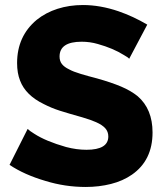

<svg xmlns="http://www.w3.org/2000/svg" viewBox="-20 -736 655 764"><path d="M452 -691Q379 -716 310 -716Q256 -716 209 -701Q162 -686 126 -657Q48 -592 48 -485Q48 -445 60 -415Q82 -357 154 -322Q185 -306 218 -295.5Q251 -285 308 -269Q342 -259 362 -250Q387 -239 399 -225.5Q411 -212 411 -193Q411 -140 324 -140Q285 -140 243 -151Q162 -174 116 -204Q98 -215 90 -223L18 -80Q76 -41 161 -16Q239 8 321 8Q374 8 421.5 -4Q469 -16 505 -41Q587 -98 587 -209Q587 -302 528 -353Q501 -375 462 -391.5Q423 -408 366 -424Q331 -433 301 -442Q271 -451 255 -460Q236 -469 226.5 -481Q217 -493 217 -511Q217 -570 305 -570Q338 -570 369 -561Q430 -544 473 -517Q491 -507 494 -502L566 -638Q510 -671 452 -691Z"/></svg>

Font: RT Raleway ExtraBold
Style: Regular
Weight: 400
Designer: Matt McInerney, Pablo Impallari, Rodrigo Fuenzalida — Edited by Milan Moffatt in April 2016
Foundry: Matt McInerney, Pablo Impallari, Rodrigo Fuenzalida — Edited by Milan Moffatt in April 2016
Version: Version 3.001